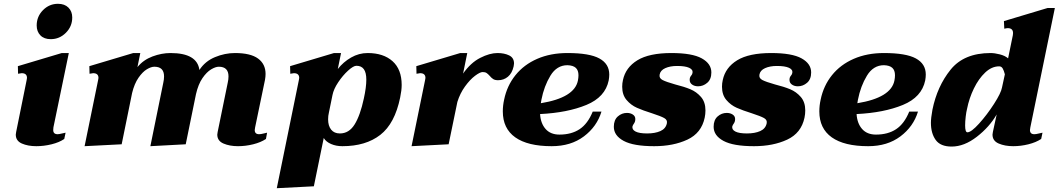

<svg xmlns="http://www.w3.org/2000/svg" viewBox="-20 -759 5569 1010"><path d="M173 -625Q173 -672 206 -705.5Q239 -739 285 -739Q320 -739 340 -719Q360 -699 360 -667Q360 -620 326.5 -586.5Q293 -553 247 -553Q212 -553 192.5 -573Q173 -593 173 -625ZM63 -51Q63 -55 65 -65L120 -337L122 -349Q122 -374 94 -374Q90 -374 75 -371L74 -411L305 -480H342L261 -89Q260 -84 260 -75Q260 -53 283 -53Q291 -53 304.5 -56.5Q318 -60 325 -61L318 -28Q292 -10 251.5 0Q211 10 171 10Q127 10 95 -4Q63 -18 63 -51Z M1385 -61 1379 -28Q1352 -10 1312 0Q1272 10 1232 10Q1188 10 1155.5 -4Q1123 -18 1123 -51Q1123 -55 1125 -65L1178 -324Q1182 -341 1182 -357Q1182 -408 1131 -408Q1114 -408 1090.5 -394Q1067 -380 1045 -348Q1023 -316 1011 -264L957 0L771 10L839 -324Q843 -341 843 -357Q843 -408 792 -408Q775 -408 752.5 -394.5Q730 -381 708.5 -350Q687 -319 675 -270L620 0L425 10L496 -337L498 -349Q498 -374 470 -374Q466 -374 451 -371L450 -411L681 -480H718L703 -406Q734 -444 782 -462Q830 -480 877 -480Q1017 -480 1029 -391Q1059 -437 1111 -458.5Q1163 -480 1216 -480Q1298 -480 1337.5 -451Q1377 -422 1377 -370Q1377 -356 1374 -339L1322 -89Q1320 -79 1320 -75Q1320 -53 1343 -53Q1352 -53 1365.5 -56.5Q1379 -60 1385 -61Z M1552 -337 1554 -349Q1554 -374 1526 -374Q1522 -374 1507 -371L1506 -411L1737 -480H1774L1757 -396Q1786 -433 1827 -456.5Q1868 -480 1914 -480Q1997 -480 2045 -437Q2093 -394 2093 -312Q2093 -284 2085 -246Q2057 -109 1980.5 -49.5Q1904 10 1781 10Q1748 10 1721.5 -1.5Q1695 -13 1683 -33L1631 221L1436 231ZM1894 -241Q1907 -300 1907 -340Q1907 -377 1894 -395Q1881 -413 1855 -413Q1839 -413 1811 -387.5Q1783 -362 1759 -326Q1735 -290 1729 -259L1710 -166Q1706 -150 1706 -131Q1706 -97 1722 -77Q1738 -57 1768 -57Q1816 -57 1845.5 -104.5Q1875 -152 1894 -241Z M2684 -425Q2684 -420 2682 -410Q2674 -374 2652 -355.5Q2630 -337 2600 -337Q2584 -337 2574.5 -343Q2565 -349 2556 -360Q2547 -370 2539.5 -375Q2532 -380 2519 -380Q2505 -380 2478.5 -360Q2452 -340 2426 -304Q2400 -268 2386 -223L2340 0L2145 10L2216 -337L2218 -349Q2218 -374 2190 -374Q2186 -374 2171 -371L2170 -411L2401 -480H2438L2416 -372Q2456 -429 2506 -454.5Q2556 -480 2597 -480Q2633 -480 2658.5 -467.5Q2684 -455 2684 -425Z M2821 -159Q2824 -110 2850 -80.5Q2876 -51 2923 -51Q2986 -51 3029 -79.5Q3072 -108 3098 -172H3144Q3120 -93 3051.5 -41.5Q2983 10 2882 10Q2756 10 2690.5 -36.5Q2625 -83 2625 -173Q2625 -204 2632 -235Q2647 -308 2691.5 -363.5Q2736 -419 2806 -449.5Q2876 -480 2965 -480Q3081 -480 3133 -451.5Q3185 -423 3185 -367Q3185 -353 3182 -336Q3164 -248 3064.5 -207Q2965 -166 2821 -159ZM3023 -363Q3023 -389 3009 -402Q2995 -415 2965 -416Q2909 -416 2875.5 -361Q2842 -306 2828 -234L2825 -216Q3002 -245 3020 -335Q3023 -350 3023 -363Z M3209 -92Q3209 -128 3230 -146.5Q3251 -165 3278 -165Q3296 -165 3309 -156.5Q3322 -148 3322 -133Q3322 -119 3315.5 -110Q3309 -101 3307 -94Q3304 -77 3323.5 -67Q3343 -57 3384 -57Q3426 -57 3454 -69.5Q3482 -82 3488 -110Q3492 -128 3474 -138Q3456 -148 3410 -163Q3362 -178 3330.5 -192Q3299 -206 3276 -233Q3253 -260 3253 -303Q3253 -321 3257 -338Q3271 -404 3333 -442Q3395 -480 3512 -480Q3621 -480 3671.5 -452Q3722 -424 3722 -378Q3722 -342 3700.5 -323.5Q3679 -305 3652 -305Q3634 -305 3621 -314Q3608 -323 3608 -339Q3608 -352 3615 -360Q3622 -368 3623 -376Q3626 -393 3605 -402.5Q3584 -412 3542 -412Q3505 -412 3479.5 -400.5Q3454 -389 3450 -367Q3446 -348 3465.5 -338Q3485 -328 3531 -315Q3579 -303 3611.5 -289.5Q3644 -276 3667.5 -249Q3691 -222 3691 -178Q3691 -159 3687 -140Q3670 -59 3596 -24.5Q3522 10 3421 10Q3312 10 3260.5 -18Q3209 -46 3209 -92Z M3734 -92Q3734 -128 3755 -146.5Q3776 -165 3803 -165Q3821 -165 3834 -156.5Q3847 -148 3847 -133Q3847 -119 3840.5 -110Q3834 -101 3832 -94Q3829 -77 3848.5 -67Q3868 -57 3909 -57Q3951 -57 3979 -69.5Q4007 -82 4013 -110Q4017 -128 3999 -138Q3981 -148 3935 -163Q3887 -178 3855.5 -192Q3824 -206 3801 -233Q3778 -260 3778 -303Q3778 -321 3782 -338Q3796 -404 3858 -442Q3920 -480 4037 -480Q4146 -480 4196.5 -452Q4247 -424 4247 -378Q4247 -342 4225.5 -323.5Q4204 -305 4177 -305Q4159 -305 4146 -314Q4133 -323 4133 -339Q4133 -352 4140 -360Q4147 -368 4148 -376Q4151 -393 4130 -402.5Q4109 -412 4067 -412Q4030 -412 4004.5 -400.5Q3979 -389 3975 -367Q3971 -348 3990.5 -338Q4010 -328 4056 -315Q4104 -303 4136.5 -289.5Q4169 -276 4192.5 -249Q4216 -222 4216 -178Q4216 -159 4212 -140Q4195 -59 4121 -24.5Q4047 10 3946 10Q3837 10 3785.5 -18Q3734 -46 3734 -92Z M4486 -159Q4489 -110 4515 -80.5Q4541 -51 4588 -51Q4651 -51 4694 -79.5Q4737 -108 4763 -172H4809Q4785 -93 4716.5 -41.5Q4648 10 4547 10Q4421 10 4355.5 -36.5Q4290 -83 4290 -173Q4290 -204 4297 -235Q4312 -308 4356.5 -363.5Q4401 -419 4471 -449.5Q4541 -480 4630 -480Q4746 -480 4798 -451.5Q4850 -423 4850 -367Q4850 -353 4847 -336Q4829 -248 4729.5 -207Q4630 -166 4486 -159ZM4688 -363Q4688 -389 4674 -402Q4660 -415 4630 -416Q4574 -416 4540.5 -361Q4507 -306 4493 -234L4490 -216Q4667 -245 4685 -335Q4688 -350 4688 -363Z M4877 -113Q4877 -138 4885 -182Q4910 -305 4980.5 -392.5Q5051 -480 5191 -480Q5212 -480 5239.5 -473Q5267 -466 5283 -452L5308 -574Q5309 -578 5309 -585Q5309 -611 5281 -611Q5276 -611 5263 -608L5261 -648L5491 -717H5529L5400 -89Q5398 -79 5398 -75Q5398 -53 5421 -53Q5430 -53 5443.5 -56.5Q5457 -60 5464 -61L5457 -28Q5430 -10 5390 0Q5350 10 5310 10Q5266 10 5233.5 -4Q5201 -18 5201 -51Q5201 -55 5203 -65L5223 -157Q5185 -91 5118.5 -39.5Q5052 12 4986 12Q4927 12 4902 -23Q4877 -58 4877 -113ZM5251 -299 5266 -368Q5261 -388 5254.5 -399Q5248 -410 5236 -410Q5197 -410 5162.5 -377.5Q5128 -345 5103 -293.5Q5078 -242 5067 -186Q5063 -171 5060 -145.5Q5057 -120 5057 -99Q5057 -63 5069 -63Q5089 -63 5130.5 -109Q5172 -155 5209 -212.5Q5246 -270 5251 -299Z"/></svg>

Font: Taviraj Black
Style: Italic
Weight: 900
Italic angle: -12°
Designer: Katatrad Team
Foundry: CadsonDemak
Version: Version 1.001